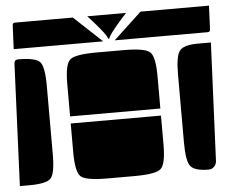

<svg xmlns="http://www.w3.org/2000/svg" viewBox="-47 -684 869 729"><g transform="rotate(-5 387.5 -320.0)"><path d="M213 -120V-230H557V-120Q557 -45 537.5 -27.5Q518 -10 437 -10H333Q252 -10 232.5 -27.5Q213 -45 213 -120ZM635 -120V-380Q635 -452 651.5 -471Q668 -490 720 -490H770L750 -40Q749 -27 740.5 -18.5Q732 -10 720 -10Q668 -10 651.5 -29Q635 -48 635 -120ZM213 -257V-380Q213 -455 232.5 -472.5Q252 -490 333 -490H437Q518 -490 537.5 -472.5Q557 -455 557 -380V-257ZM0 -10 20 -475Q21 -490 35 -490Q101 -490 118 -472Q135 -454 135 -380V-120Q135 -46 118 -28Q101 -10 35 -10ZM22 -530 26 -620Q26 -630 36 -630H256L363 -530ZM407 -530 514 -630H775L771 -540Q771 -530 761 -530ZM311 -630H459L439 -608Q390 -553 387 -538H383Q380 -553 331 -608Z"/></g></svg>

Font: PrimecolorCV1
Style: Medium
Weight: 500
Designer: gluk
Foundry: gluk
Version: Version 0.672